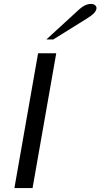

<svg xmlns="http://www.w3.org/2000/svg" viewBox="-20 -953 509 973"><path d="M173 -683H265L145 0H53ZM383 -907Q412 -933 441 -933Q454 -933 461.5 -927Q469 -921 469 -912Q469 -889 422 -860L250 -753H215Z"/></svg>

Font: Fahkwang
Style: Italic
Weight: 400
Italic angle: -10°
Version: Version 1.000; ttfautohint (v1.6)